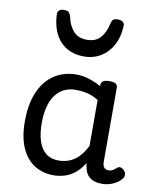

<svg xmlns="http://www.w3.org/2000/svg" viewBox="-93 -909 809 997"><g transform="rotate(10 312.0 -410.5)"><path d="M258 17Q201 17 157 -10.5Q113 -38 88 -94Q63 -150 63 -235Q63 -287 72.5 -331Q82 -375 101 -410Q120 -445 147 -469Q174 -493 209 -506Q244 -519 286 -519Q318 -519 352 -508.5Q386 -498 416 -481V-486Q416 -501 427 -508Q438 -515 460 -515Q482 -515 492.5 -508.5Q503 -502 503 -488V-96Q503 -83 507 -74.5Q511 -66 518 -62Q525 -58 534 -58Q544 -58 550.5 -60.5Q557 -63 563.5 -68Q570 -73 579 -80Q586 -86 595 -83.5Q604 -81 613 -73Q622 -63 623 -52Q624 -41 619 -33Q608 -17 591 -6Q574 5 554.5 11Q535 17 515 17Q492 17 475 12Q458 7 446 -3.5Q434 -14 427.5 -29Q421 -44 418 -63Q418 -64 417 -67.5Q416 -71 416 -75Q393 -38 366.5 -18Q340 2 312 9.5Q284 17 258 17ZM151 -239Q151 -184 164 -144.5Q177 -105 203.5 -84Q230 -63 270 -63Q299 -63 325.5 -73Q352 -83 375 -106Q398 -129 416 -166V-408Q385 -427 356 -433.5Q327 -440 295 -440Q269 -440 247 -432Q225 -424 207 -408Q189 -392 176.5 -368Q164 -344 157.5 -312Q151 -280 151 -239ZM306 -618Q227 -618 180.5 -668.5Q134 -719 130 -809Q129 -821 137 -829.5Q145 -838 164 -838Q183 -838 190 -830Q197 -822 200 -809Q209 -764 234.5 -735Q260 -706 306 -706Q353 -706 378 -735Q403 -764 412 -809Q415 -823 421.5 -830.5Q428 -838 447 -838Q466 -838 475 -829.5Q484 -821 482 -809Q480 -752 457 -709Q434 -666 395 -642Q356 -618 306 -618Z"/></g></svg>

Font: Playwrite BE WAL
Style: Regular
Weight: 400
Designer: Veronika Burian, José Scaglione
Foundry: TypeTogether
Version: Version 1.002